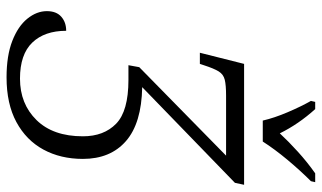

<svg xmlns="http://www.w3.org/2000/svg" viewBox="-218 -753 982 586"><g transform="rotate(90 273.0 -460.0)"><path d="M216 11Q150 11 105 -6.5Q60 -24 37 -52.5Q14 -81 14 -112Q14 -141 31 -156Q48 -171 74 -171Q74 -105 110 -67.5Q146 -30 220 -30Q297 -30 346.5 -80.5Q396 -131 396 -222Q396 -286 357.5 -323.5Q319 -361 224 -361H179L185 -394L455 -659H272Q240 -659 223.5 -655Q207 -651 198 -636.5Q189 -622 179 -591L175 -579H141L175 -714H544L538 -686L246 -403Q356 -401 410.5 -353.5Q465 -306 465 -222Q465 -154 436.5 -101.5Q408 -49 352.5 -19Q297 11 216 11ZM348 -771Q340 -806 322.5 -847Q305 -888 288 -918L291 -931H313Q359 -880 387 -823Q412 -850 443.5 -878.5Q475 -907 509 -931H536L533 -918Q500 -885 467.5 -846Q435 -807 412 -771Z"/></g></svg>

Font: Noto Serif SemiCondensed Light
Style: Italic
Weight: 300
Width: 4
Italic angle: -12°
Designer: Monotype Design Team
Foundry: Monotype Imaging Inc.
Version: Version 2.013; ttfautohint (v1.8.4.7-5d5b)